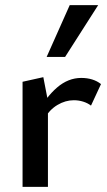

<svg xmlns="http://www.w3.org/2000/svg" viewBox="-20 -729 419 749"><path d="M68 0V-410L149 -428L167 -335V0ZM150 -263 127 -288Q159 -350 202.5 -387.5Q246 -425 297 -425Q320 -425 339.5 -419Q359 -413 374 -401L335 -317Q322 -327 304.5 -332.5Q287 -338 268 -338Q235 -338 204 -319.5Q173 -301 150 -263ZM162 -507 252 -709H363L234 -507Z"/></svg>

Font: Ysabeau Office SemiBold
Style: Regular
Weight: 600
Designer: Christian Thalmann (Catharsis Fonts)
Version: Version 2.001;gftools[0.9.30]; featfreeze: tnum,lnum,ss02